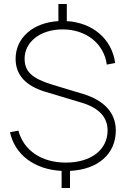

<svg xmlns="http://www.w3.org/2000/svg" viewBox="-20 -840 629 960"><path d="M288 100H330V14.5C470 7.5 559 -70 559 -188C559 -275 501.5 -338 396 -370L247 -415C141 -447 103 -481 103 -547C103 -629 180 -693 293 -693C411 -693 500 -622 514 -517L556 -525C539 -645.5 444 -726.5 314 -734.5V-820H272V-734.5C144.5 -727 58 -650.5 58 -546C58 -466 108 -410.5 207 -381L387 -327C474.5 -301 518 -254 518 -188C518 -91 435 -27 309 -27C188 -27 98 -88 72 -187L30 -179C54.5 -65.5 153 7.5 288 14.5Z"/></svg>

Font: Vela Sans ExtLt
Style: Regular
Weight: 200
Designer: Principal design: Mikhail Sharanda - project Manrope.
Design modification: Ravid Balaliev
Foundry: Mikhail Sharanda
Version: Version 1.001